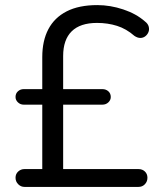

<svg xmlns="http://www.w3.org/2000/svg" viewBox="-20 -734 640 754"><path d="M76 0Q62 0 51.5 -10.5Q41 -21 41 -36Q41 -51 51.5 -60.5Q62 -70 76 -70H161L146 -55V-340L161 -323H73Q60 -323 50.5 -332Q41 -341 41 -353Q41 -367 50.5 -375.5Q60 -384 73 -384H161L146 -368V-510Q146 -574 170 -619.5Q194 -665 242 -689.5Q290 -714 362 -714Q413 -714 464 -697Q515 -680 549 -650Q561 -641 564 -629.5Q567 -618 563 -608Q559 -598 550.5 -591.5Q542 -585 531 -585Q520 -585 508 -593Q476 -621 439.5 -632.5Q403 -644 361 -644Q295 -644 261.5 -611Q228 -578 228 -514V-370L220 -384H382Q396 -384 405.5 -375.5Q415 -367 415 -353Q415 -341 405.5 -332Q396 -323 382 -323H228V-70H524Q539 -70 549 -60.5Q559 -51 559 -36Q559 -21 549 -10.5Q539 0 524 0Z"/></svg>

Font: Nunito
Style: Regular
Weight: 400
Designer: Vernon Adams
Foundry: Vernon Adams
Version: Version 3.602